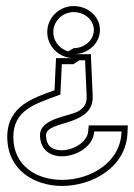

<svg xmlns="http://www.w3.org/2000/svg" viewBox="-20 -614 443 634"><path d="M4 -162C4 -52 94 0 185 0C285 0 397 -62 401 -176L402 -200H273L271 -179C268 -145 220 -115 178 -118C152 -120 133 -131 132 -167C131 -219 293 -193 286 -300L280 -435H223C270 -435 310 -470 310 -515C310 -560 270 -594 223 -594C176 -594 136 -556 136 -508C136 -460 176 -422 223 -422H165L160 -316C92 -291 4 -265 4 -162ZM205.4 -444.4C201.1 -445.6 199.5 -446.2 196.5 -447.5C172.8 -457.7 156 -480.9 156 -508C156 -544.5 186.7 -574 223 -574C261 -574 290 -547 290 -515C290 -488.8 271.1 -466 243.6 -457.9C237.1 -456 230.2 -455 223 -455C224 -455 205.4 -444.4 205.4 -444.4ZM242 -415H260.9L266 -298.9C267.8 -271.9 257.8 -259.1 241 -248.1C212.6 -229.6 110.9 -225 112 -166.5C113.3 -119.9 144 -100.6 176.5 -98.1C225.6 -94.5 286.5 -127 290.9 -177.2L291.2 -180H381.1L381 -176.8C377.5 -77.8 279 -20 185 -20C100.6 -20 24 -66.2 24 -162C24 -249.4 95.6 -271 166.9 -297.2L179.4 -301.8L184.1 -402H223C222 -402.3 242 -415 242 -415Z"/></svg>

Font: Charger Pro
Style: Ol
Weight: 900
Designer: Jasper
Foundry: Cannot Into Space Fonts
Version: Version 1.09